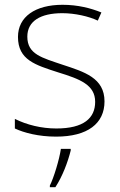

<svg xmlns="http://www.w3.org/2000/svg" viewBox="-20 -560 502 801"><path d="M416 -137C416 -235 332 -260 241 -290C156 -319 94 -333 94 -407C94 -472 149 -505 240 -505C292 -505 350 -492 388 -474L403 -508C359 -526 304 -540 241 -540C127 -540 55 -490 55 -406C55 -310 127 -289 223 -258C314 -230 377 -206 377 -135C377 -67 329 -24 215 -24C153 -24 92 -39 42 -64V-24C80 -6 141 10 214 10C346 10 416 -45 416 -137ZM275 68V61H234C228 104 204 183 188 214V221H211C241 175 263 116 275 68Z"/></svg>

Font: Noto Sans Thai Looped ExtraLight
Style: Regular
Weight: 200
Designer: Sasikarn Vongin, Ben Mitchell
Foundry: The Fontpad Ltd
Version: Version 1.001